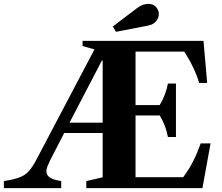

<svg xmlns="http://www.w3.org/2000/svg" viewBox="-47 -973 1149 993"><path d="M-27 0V-36.5Q24 -44.5 53.5 -55.5Q83 -66.5 102 -87.8Q121 -109 140.5 -146L441.5 -717.5L380 -735V-761.5H1005.5L1024.5 -544H983Q959 -624.5 906 -706H654V-429.5H779Q810.5 -482 821.5 -541H863V-264.5H821.5Q816 -294 805.8 -321.2Q795.5 -348.5 779 -376H654V-56.5H900.5Q932.5 -100 953.2 -141.5Q974 -183 991 -231.5H1042L1000 0H399.5V-36.5L484 -56V-285H285L212.5 -144.5Q204 -127 198.5 -112.8Q193 -98.5 193 -87Q193 -67 211.2 -54.8Q229.5 -42.5 269.5 -36.5V0ZM312.5 -338.5H484V-660H480ZM553 -808.5 536.5 -836 659.5 -929.5Q676.5 -942.5 692 -947.8Q707.5 -953 720 -953Q745.5 -953 760 -936.8Q774.5 -920.5 774.5 -900Q774.5 -881.5 760.8 -863.8Q747 -846 716 -840Z"/></svg>

Font: Libre Caslon Text
Style: Bold
Weight: 700
Designer: Pablo Impallari, Rodrigo Fuenzalida, Katja Schimmel
Foundry: Pablo Impallari, Rodrigo Fuenzalida
Version: Version 2.000